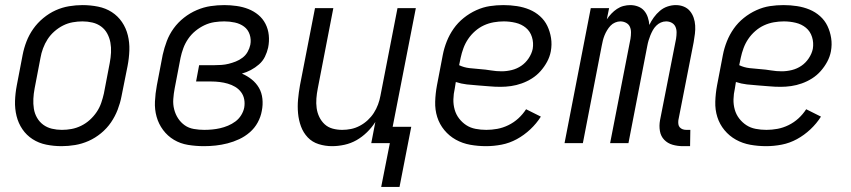

<svg xmlns="http://www.w3.org/2000/svg" viewBox="-20 -562 3340 754"><path d="M222 12Q191 12 161.5 6Q132 0 108 -15.5Q84 -31 68 -54.5Q52 -78 45 -106.5Q38 -135 39 -165.5Q40 -196 46 -227L69 -347Q74 -373 84 -399Q94 -425 110.5 -448.5Q127 -472 150 -491Q173 -510 198.5 -521.5Q224 -533 251 -537.5Q278 -542 304 -542Q335 -542 365 -536Q395 -530 419 -514.5Q443 -499 459 -475.5Q475 -452 482 -423.5Q489 -395 488 -364.5Q487 -334 481 -303L457 -183Q452 -157 442 -131Q432 -105 416 -81.5Q400 -58 377 -39Q354 -20 328 -8.5Q302 3 275 7.5Q248 12 222 12ZM223 -52Q242 -52 261 -55.5Q280 -59 298.5 -68Q317 -77 332.5 -91Q348 -105 359.5 -122Q371 -139 377.5 -158Q384 -177 388 -195L411 -315Q415 -336 416 -356Q417 -376 413.5 -395Q410 -414 401 -430.5Q392 -447 377 -458Q362 -469 343 -473.5Q324 -478 304 -478Q285 -478 265.5 -474.5Q246 -471 228 -462Q210 -453 194 -439Q178 -425 167 -408Q156 -391 149 -372Q142 -353 139 -335L116 -215Q112 -194 111 -174Q110 -154 113 -135Q116 -116 125.5 -99.5Q135 -83 150 -72Q165 -61 184 -56.5Q203 -52 223 -52Z M781 12Q749 12 718.5 7Q688 2 663 -13Q638 -28 620.5 -51.5Q603 -75 595 -103.5Q587 -132 588.5 -163.5Q590 -195 596 -227L619 -347Q625 -374 635 -400.5Q645 -427 662 -450.5Q679 -474 702.5 -492.5Q726 -511 753 -522.5Q780 -534 807 -538Q834 -542 861 -542Q885 -542 909.5 -538.5Q934 -535 955.5 -526.5Q977 -518 994.5 -503.5Q1012 -489 1022.5 -468.5Q1033 -448 1035.5 -424Q1038 -400 1033 -375Q1029 -357 1020.5 -339.5Q1012 -322 997 -309Q982 -296 965 -287Q948 -278 930 -273Q951 -264 968.5 -250Q986 -236 997 -217Q1008 -198 1010.5 -174Q1013 -150 1008 -126Q1004 -103 992 -81Q980 -59 961 -42.5Q942 -26 919.5 -15.5Q897 -5 873.5 1Q850 7 827 9.5Q804 12 781 12ZM782 -52Q798 -52 813.5 -53.5Q829 -55 844.5 -58.5Q860 -62 875.5 -68.5Q891 -75 904.5 -85Q918 -95 927 -109.5Q936 -124 939 -139Q942 -156 939 -172Q936 -188 926.5 -200.5Q917 -213 903.5 -221Q890 -229 874.5 -233.5Q859 -238 842.5 -240Q826 -242 809 -242H750L762 -306H821Q835 -306 849.5 -307Q864 -308 878 -311.5Q892 -315 906 -320.5Q920 -326 932.5 -335.5Q945 -345 952.5 -358.5Q960 -372 963 -386Q967 -407 960.5 -426.5Q954 -446 938.5 -457.5Q923 -469 902.5 -473.5Q882 -478 861 -478Q842 -478 822 -475Q802 -472 783 -463Q764 -454 747.5 -440.5Q731 -427 719 -409.5Q707 -392 700 -373Q693 -354 689 -335L666 -215Q662 -194 660.5 -173Q659 -152 664 -132.5Q669 -113 679.5 -97Q690 -81 705.5 -70Q721 -59 741.5 -55.5Q762 -52 782 -52Z M1477 172 1511 0H1438L1454 -83Q1440 -61 1421 -42.5Q1402 -24 1380 -11.5Q1358 1 1333 6.5Q1308 12 1284 12Q1257 12 1231.5 4Q1206 -4 1188.5 -22.5Q1171 -41 1162 -65.5Q1153 -90 1150.5 -117Q1148 -144 1150.5 -171.5Q1153 -199 1158 -227L1217 -530H1289L1228 -215Q1224 -195 1222.5 -175.5Q1221 -156 1223.5 -137.5Q1226 -119 1234 -102.5Q1242 -86 1255 -74Q1268 -62 1286 -57Q1304 -52 1324 -52Q1341 -52 1358.5 -55.5Q1376 -59 1393 -68Q1410 -77 1424 -90Q1438 -103 1448 -118.5Q1458 -134 1464.5 -151.5Q1471 -169 1474 -186L1541 -530H1613L1522 -64H1595L1549 172Z M1889 12Q1857 12 1826.5 6.5Q1796 1 1770 -13.5Q1744 -28 1725 -51Q1706 -74 1697 -102.5Q1688 -131 1689 -163Q1690 -195 1696 -227L1719 -347Q1724 -373 1734.5 -399.5Q1745 -426 1761.5 -449.5Q1778 -473 1801 -491.5Q1824 -510 1850.5 -522Q1877 -534 1903.5 -538Q1930 -542 1957 -542Q1984 -542 2010 -538Q2036 -534 2059 -524.5Q2082 -515 2100.5 -498.5Q2119 -482 2129.5 -460Q2140 -438 2144 -412.5Q2148 -387 2143 -360Q2139 -339 2128.5 -319.5Q2118 -300 2103 -283Q2088 -266 2069 -254Q2050 -242 2029 -234.5Q2008 -227 1987 -224Q1966 -221 1946 -221Q1923 -221 1901.5 -223Q1880 -225 1857.5 -226.5Q1835 -228 1813 -230.5Q1791 -233 1770 -240L1766 -215Q1761 -193 1760.5 -172Q1760 -151 1765.5 -131.5Q1771 -112 1783 -96.5Q1795 -81 1811 -70.5Q1827 -60 1847.5 -56Q1868 -52 1890 -52Q1911 -52 1933 -56Q1955 -60 1976.5 -70.5Q1998 -81 2015.5 -97Q2033 -113 2046 -133L2104 -104Q2087 -77 2062.5 -54Q2038 -31 2009.5 -15.5Q1981 0 1950 6Q1919 12 1889 12ZM1950 -282Q1970 -282 1990 -287Q2010 -292 2027 -303.5Q2044 -315 2056 -333Q2068 -351 2072 -370Q2076 -394 2069 -416.5Q2062 -439 2045 -453Q2028 -467 2005 -472.5Q1982 -478 1958 -478Q1939 -478 1919 -474.5Q1899 -471 1880.5 -462.5Q1862 -454 1846 -440Q1830 -426 1818.5 -409Q1807 -392 1800 -373Q1793 -354 1789 -335L1783 -306Q1802 -297 1823.5 -294.5Q1845 -292 1866 -290.5Q1887 -289 1908 -285.5Q1929 -282 1950 -282Z M2690 12H2662Q2641 12 2621.5 6.5Q2602 1 2588.5 -13Q2575 -27 2571.5 -47.5Q2568 -68 2572 -90L2635 -410Q2637 -423 2637 -435Q2637 -447 2632.5 -457Q2628 -467 2618 -472.5Q2608 -478 2596 -478Q2585 -478 2575 -473.5Q2565 -469 2557 -461Q2549 -453 2543.5 -443Q2538 -433 2534 -423Q2530 -413 2527 -403Q2524 -393 2522 -382L2448 0H2376L2456 -410Q2458 -423 2458 -435Q2458 -447 2453.5 -457Q2449 -467 2438.5 -472.5Q2428 -478 2416 -478Q2406 -478 2395.5 -473.5Q2385 -469 2377.5 -461Q2370 -453 2364 -443Q2358 -433 2354 -423Q2350 -413 2347.5 -403Q2345 -393 2343 -382L2269 0H2197L2300 -530H2372L2363 -486Q2371 -498 2381 -508.5Q2391 -519 2403 -527Q2415 -535 2428.5 -538.5Q2442 -542 2455 -542Q2471 -542 2485.5 -536.5Q2500 -531 2509.5 -520Q2519 -509 2524 -494Q2529 -479 2530 -464Q2537 -479 2547.5 -493.5Q2558 -508 2571.5 -519.5Q2585 -531 2601.5 -536.5Q2618 -542 2634 -542Q2651 -542 2665.5 -536Q2680 -530 2689.5 -518.5Q2699 -507 2704 -492.5Q2709 -478 2710 -462Q2711 -446 2709 -429.5Q2707 -413 2704 -396L2644 -90Q2643 -82 2644 -74.5Q2645 -67 2649.5 -62Q2654 -57 2660.5 -54.5Q2667 -52 2675 -52H2691Z M2989 12Q2957 12 2926.5 6.5Q2896 1 2870 -13.5Q2844 -28 2825 -51Q2806 -74 2797 -102.5Q2788 -131 2789 -163Q2790 -195 2796 -227L2819 -347Q2824 -373 2834.5 -399.5Q2845 -426 2861.5 -449.5Q2878 -473 2901 -491.5Q2924 -510 2950.5 -522Q2977 -534 3003.5 -538Q3030 -542 3057 -542Q3084 -542 3110 -538Q3136 -534 3159 -524.5Q3182 -515 3200.5 -498.5Q3219 -482 3229.5 -460Q3240 -438 3244 -412.5Q3248 -387 3243 -360Q3239 -339 3228.5 -319.5Q3218 -300 3203 -283Q3188 -266 3169 -254Q3150 -242 3129 -234.5Q3108 -227 3087 -224Q3066 -221 3046 -221Q3023 -221 3001.5 -223Q2980 -225 2957.5 -226.5Q2935 -228 2913 -230.5Q2891 -233 2870 -240L2866 -215Q2861 -193 2860.5 -172Q2860 -151 2865.5 -131.5Q2871 -112 2883 -96.5Q2895 -81 2911 -70.5Q2927 -60 2947.5 -56Q2968 -52 2990 -52Q3011 -52 3033 -56Q3055 -60 3076.5 -70.5Q3098 -81 3115.5 -97Q3133 -113 3146 -133L3204 -104Q3187 -77 3162.5 -54Q3138 -31 3109.5 -15.5Q3081 0 3050 6Q3019 12 2989 12ZM3050 -282Q3070 -282 3090 -287Q3110 -292 3127 -303.5Q3144 -315 3156 -333Q3168 -351 3172 -370Q3176 -394 3169 -416.5Q3162 -439 3145 -453Q3128 -467 3105 -472.5Q3082 -478 3058 -478Q3039 -478 3019 -474.5Q2999 -471 2980.5 -462.5Q2962 -454 2946 -440Q2930 -426 2918.5 -409Q2907 -392 2900 -373Q2893 -354 2889 -335L2883 -306Q2902 -297 2923.5 -294.5Q2945 -292 2966 -290.5Q2987 -289 3008 -285.5Q3029 -282 3050 -282Z"/></svg>

Font: Lode
Style: Italic
Weight: 400
Italic angle: -11°
Monospace: yes
Designer: Belleve Invis
Foundry: Belleve Invis
Version: Version 29.2.0; ttfautohint (v1.8.3)